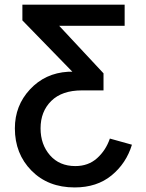

<svg xmlns="http://www.w3.org/2000/svg" viewBox="-20 -571 627 825"><path d="M43.9 -19.5Q43.9 -117.2 108.9 -187Q173.8 -256.8 272.5 -262.7H291L76.2 -483.4V-550.8H515.6V-460H234.4L424.8 -255.9V-182.6H332Q246.1 -182.6 200.2 -137.2Q154.3 -91.8 154.3 -19.5Q154.3 49.8 194.8 96.2Q235.4 142.6 303.7 142.6Q359.4 142.6 397 108.9Q434.6 75.2 452.1 24.4L546.9 50.8Q522.5 130.9 459.5 182.6Q396.5 234.4 300.8 234.4Q186.5 234.4 115.2 162.1Q43.9 89.8 43.9 -19.5Z"/></svg>

Font: Gothic A1 SemiBold
Style: Regular
Weight: 600
Version: Version 2.50